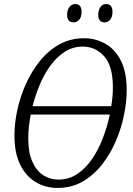

<svg xmlns="http://www.w3.org/2000/svg" viewBox="-20 -913 655 944"><path d="M262 11Q203 11 155 -18Q107 -47 79 -104Q51 -161 51 -247Q51 -306 65 -371.5Q79 -437 107 -499.5Q135 -562 176 -613Q217 -664 271.5 -694.5Q326 -725 394 -725Q449 -725 497 -698.5Q545 -672 574 -615.5Q603 -559 603 -469Q603 -414 590 -349Q577 -284 550 -220.5Q523 -157 482 -104.5Q441 -52 386.5 -20.5Q332 11 262 11ZM387 -684Q339 -684 299.5 -659Q260 -634 229 -592Q198 -550 176 -497.5Q154 -445 140 -391H527Q535 -440 535 -483Q535 -589 492 -636.5Q449 -684 387 -684ZM267 -30Q319 -30 360.5 -58Q402 -86 433.5 -132.5Q465 -179 486.5 -236Q508 -293 520 -350H131Q119 -287 119 -232Q119 -162 139.5 -117Q160 -72 193.5 -51Q227 -30 267 -30ZM495 -803Q463 -803 463 -840Q463 -862 473 -877.5Q483 -893 501 -893Q533 -893 533 -856Q533 -828 521 -815.5Q509 -803 495 -803ZM343 -803Q310 -803 310 -840Q310 -862 320.5 -877.5Q331 -893 349 -893Q381 -893 381 -856Q381 -828 369 -815.5Q357 -803 343 -803Z"/></svg>

Font: Noto Serif Condensed Light
Style: Italic
Weight: 300
Width: 3
Italic angle: -12°
Designer: Monotype Design Team
Foundry: Monotype Imaging Inc.
Version: Version 2.014; ttfautohint (v1.8.4.7-5d5b)